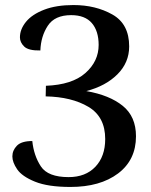

<svg xmlns="http://www.w3.org/2000/svg" viewBox="-20 -729 599 761"><path d="M29 -109Q29 -133 47 -151.5Q65 -170 108 -170Q114 -112 142 -69.5Q170 -27 252 -27Q319 -27 358 -68Q397 -109 397 -178Q397 -266 330.5 -305.5Q264 -345 161 -347L162 -389Q266 -393 318.5 -439.5Q371 -486 371 -551Q371 -606 344 -637.5Q317 -669 262 -669Q197 -669 169.5 -627Q142 -585 140 -529Q93 -528 76 -544.5Q59 -561 59 -581Q59 -613 83 -642.5Q107 -672 155 -690.5Q203 -709 271 -709Q359 -709 425.5 -671.5Q492 -634 492 -545Q492 -481 445.5 -434.5Q399 -388 322 -368Q414 -352 466.5 -309.5Q519 -267 519 -189Q519 -95 448 -41.5Q377 12 259 12Q170 12 118.5 -9Q67 -30 48 -58Q29 -86 29 -109Z"/></svg>

Font: Arima Madurai
Style: Bold
Weight: 700
Designer: Joana Correia and Natanael Gama
Foundry: NDISCOVER
Version: Version 1.019